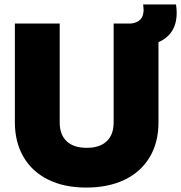

<svg xmlns="http://www.w3.org/2000/svg" viewBox="-20 -835 816 865"><path d="M47 -284V-729H249V-283Q249 -228 280.5 -198.5Q312 -169 371 -169Q429 -169 460.5 -198.5Q492 -228 492 -283V-729H571Q600 -733 613.5 -748.5Q627 -764 627 -792Q627 -799 625 -815H773Q776 -796 776 -777Q776 -681 694 -645V-284Q694 -192 653.5 -125.5Q613 -59 540 -24.5Q467 10 369 10Q268 10 195.5 -26.5Q123 -63 85 -129.5Q47 -196 47 -284Z"/></svg>

Font: Mona Sans Black
Style: Regular
Weight: 900
Designer: Deni Anggara
Foundry: GitHub
Version: Version 2.000